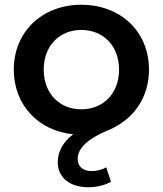

<svg xmlns="http://www.w3.org/2000/svg" viewBox="-20 -560 685 808"><path d="M440 -14C542 -58 607 -149 607 -267C607 -427 488 -540 322 -540C158 -540 38 -427 38 -267C38 -118 142 -9 288 5C242 40 223 81 223 123C223 184 270 228 352 228C387 228 423 219 447 205L427 144C411 154 387 160 366 160C331 160 307 142 307 110C307 72 333 30 440 -14ZM164 -267C164 -369 232 -434 322 -434C413 -434 481 -369 481 -267C481 -165 413 -100 322 -100C232 -100 164 -165 164 -267Z"/></svg>

Font: Talent
Style: Bold
Weight: 600
Designer: Mike Powis
Version: Version 1.001;hotconv 1.0.109;makeotfexe 2.5.65596